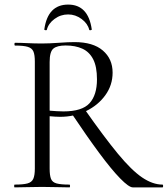

<svg xmlns="http://www.w3.org/2000/svg" viewBox="-20 -810 725 830"><path d="M554 0Q537.4 0 499.5 -38.7Q461.6 -77.4 408.2 -149.6Q354.8 -221.8 288.6 -320.8L345.4 -338.4Q430.2 -217.4 489.5 -145.6Q548.8 -73.8 594.4 -42.9Q640 -12 682.4 -12Q685.2 -12 685.2 -6Q685.2 0 682.4 0Q632.4 0 600.8 0Q569.2 0 554 0ZM302.2 -628Q382.2 -628 424.5 -591.7Q466.8 -555.4 466.8 -496.2Q466.8 -442 435.4 -398.5Q404 -355 352.5 -330Q301 -305 240 -305Q230 -305 217.5 -305.8Q205 -306.6 194.6 -307.6V-81Q194.6 -52 200.4 -37Q206.2 -22 224.8 -17Q243.4 -12 280 -12Q282.8 -12 282.8 -6Q282.8 0 280 0Q255.6 0 226.4 -1Q197.2 -2 161.6 -2Q128.8 -2 98.3 -1Q67.8 0 43.4 0Q41.2 0 41.2 -6Q41.2 -12 43.4 -12Q80 -12 98.6 -17Q117.2 -22 123.9 -37Q130.6 -52 130.6 -81V-544Q130.6 -573 124.4 -587.5Q118.2 -602 100 -607.5Q81.8 -613 45.2 -613Q42.4 -613 42.4 -619Q42.4 -625 45.2 -625Q68.8 -625 98.8 -623.5Q128.8 -622 161.6 -622Q193 -622 233.7 -625Q274.4 -628 302.2 -628ZM399.2 -467Q399.2 -522 382.8 -553.8Q366.4 -585.6 336.2 -599.5Q306 -613.4 263.8 -613.4Q227 -613.4 210.8 -600Q194.6 -586.6 194.6 -542V-331.6Q208.6 -330.4 225 -329.4Q241.4 -328.4 254.2 -328.4Q334.8 -328.4 367 -363.7Q399.2 -399 399.2 -467ZM182.6 -681.6Q181.8 -678.6 176.3 -679.4Q170.8 -680.2 171.6 -683.4Q186.8 -790.2 274.6 -790.2Q361.4 -790.2 376.6 -683.4Q377.4 -680.2 371.9 -679.4Q366.4 -678.6 365.6 -681.6Q359.2 -708.2 332.7 -727.9Q306.2 -747.6 274.6 -747.6Q241.8 -747.6 215.4 -727.9Q189 -708.2 182.6 -681.6Z"/></svg>

Font: Cormorant Garamond Light
Style: Regular
Weight: 300
Designer: Christian Thalmann (Catharsis Fonts)
Foundry: Catharsis Fonts
Version: Version 4.001